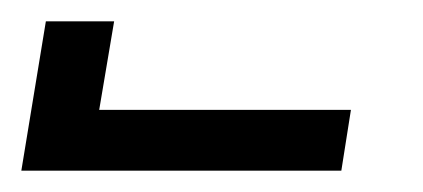

<svg xmlns="http://www.w3.org/2000/svg" viewBox="-377 -760 397 180"><path d="M-357 -600 -334 -740H-270L-284 -657H-48L-57 -600Z"/></svg>

Font: Iosevka Term Curly
Style: Italic
Weight: 400
Italic angle: -9°
Designer: Belleve Invis
Foundry: Belleve Invis
Version: Version 32.3.0